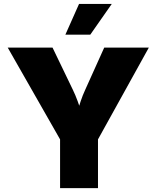

<svg xmlns="http://www.w3.org/2000/svg" viewBox="-20 -974 811 994"><path d="M291 0V-252.4L20 -727.5H252L356.9 -509.8Q371.1 -480.5 382.3 -449.5Q393.6 -418.5 405.3 -380.4H376.5Q387.2 -418.5 397.5 -449.5Q407.7 -480.5 421.4 -509.8L519.5 -727.5H750.5L487.3 -252.4V0ZM318.4 -794.4 389.2 -953.6H558.6L447.3 -794.4Z"/></svg>

Font: Inter 16pt Black
Style: Regular
Weight: 900
Version: Version 4.001;git-66647c0bb